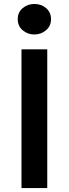

<svg xmlns="http://www.w3.org/2000/svg" viewBox="-20 -949 346 969"><path d="M88.5 0V-700H218.5V0ZM153.5 -775Q119.5 -775 94.5 -796.2Q69.5 -817.5 69.5 -852Q69.5 -887 94.5 -908Q119.5 -929 153.5 -929Q188 -929 212.8 -908Q237.5 -887 237.5 -852Q237.5 -818 212.5 -796.5Q187.5 -775 153.5 -775Z"/></svg>

Font: Geologica Cursive Medium
Style: Regular
Weight: 500
Designer: Sindre Bremnes, Frode Helland
Foundry: Monokrom Skriftforlag AS
Version: Version 1.010;gftools[0.9.28]